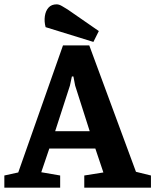

<svg xmlns="http://www.w3.org/2000/svg" viewBox="-29 -864 715 884"><path d="M-9 0V-56L55 -70L261 -655H382L597 -73L666 -56V0H359V-56L447 -70L410 -180H198L161 -71L248 -56V0ZM225 -260H384L317 -470L309 -512H302L293 -470ZM401 -671 181 -739Q174 -765 177.5 -789.5Q181 -814 194.5 -829Q208 -844 232 -844Q243 -844 256.5 -836Q270 -828 283 -820L426 -721Z"/></svg>

Font: Faustina Light
Style: Bold
Weight: 700
Version: Version 1.200